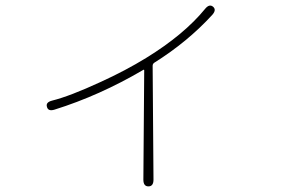

<svg xmlns="http://www.w3.org/2000/svg" viewBox="-20 -596 1040 683"><path d="M508 67Q490 67 490 43L493 -345Q493 -350 489 -347Q334 -256 174 -206Q151 -199 147 -216Q142 -232 165 -238Q229 -254 337 -304Q427 -345 500 -390Q635 -473 710 -565Q725 -583 738 -572Q751 -561 735 -543Q647 -447 529 -373Q523 -369 523 -362L526 43Q526 67 508 67Z"/></svg>

Font: Resource Han Rounded JP ExtraLight
Style: Regular
Weight: 250
Designer: Cyano Hao (round all glyphs); Ryoko NISHIZUKA 西塚涼子 (kana, bopomofo & ideographs); Paul D. Hunt (Latin, Greek & Cyrillic)
Foundry: Cyano Hao
Version: 0.990